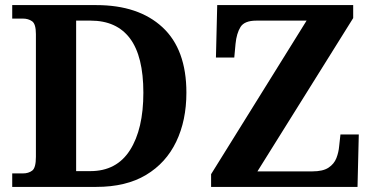

<svg xmlns="http://www.w3.org/2000/svg" viewBox="-20 -734 1473 754"><path d="M28 0V-53H70Q92 -53 106.5 -64Q121 -75 121 -118V-600Q121 -640 106 -650.5Q91 -661 70 -661H28V-714H358Q524 -714 618 -627Q712 -540 712 -370Q712 -261 672 -177.5Q632 -94 553.5 -47Q475 0 358 0ZM335 -62Q438 -62 490.5 -144.5Q543 -227 543 -370Q543 -513 490.5 -583Q438 -653 336 -653H279V-62ZM809 0V-50L1184 -653H987Q940 -653 924.5 -628Q909 -603 905 -562L900 -508H828L833 -714H1367V-663L991 -61H1207Q1248 -61 1270 -75.5Q1292 -90 1301 -113Q1310 -136 1312 -161L1317 -206H1389L1384 0Z"/></svg>

Font: NotoSerif-Bold
Style: Regular
Weight: 700
Designer: Monotype Design Team
Foundry: Monotype Imaging Inc.
Version: Version 2.007; ttfautohint (v1.8) -l 8 -r 50 -G 200 -x 14 -D